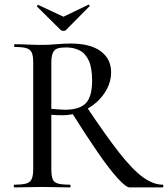

<svg xmlns="http://www.w3.org/2000/svg" viewBox="-20 -818 733 838"><path d="M546 0Q530 0 493.5 -40Q457 -80 406 -154Q355 -228 291 -330L358 -352Q442 -226 500.5 -151.5Q559 -77 604 -44.5Q649 -12 690 -12Q693 -12 693 -6Q693 0 690 0Q634 0 598.5 0Q563 0 546 0ZM288 -628Q374 -628 419.5 -594.5Q465 -561 465 -502Q465 -465 447.5 -431Q430 -397 400.5 -371Q371 -345 332.5 -330Q294 -315 253 -315Q241 -315 228 -315.5Q215 -316 204 -317V-81Q204 -52 209.5 -37Q215 -22 232.5 -17Q250 -12 285 -12Q288 -12 288 -6Q288 0 285 0Q260 0 230 -1Q200 -2 164 -2Q130 -2 99 -1Q68 0 43 0Q40 0 40 -6Q40 -12 43 -12Q77 -12 94.5 -17Q112 -22 118.5 -37Q125 -52 125 -81V-544Q125 -573 119 -587.5Q113 -602 96 -607.5Q79 -613 44 -613Q42 -613 42 -619Q42 -625 44 -625Q69 -625 99.5 -623.5Q130 -622 164 -622Q191 -622 226 -625Q261 -628 288 -628ZM382 -466Q382 -523 367 -554.5Q352 -586 326.5 -598.5Q301 -611 269 -611Q245 -611 231 -606.5Q217 -602 210.5 -587Q204 -572 204 -542V-343Q218 -342 234.5 -340.5Q251 -339 263 -339Q327 -339 354.5 -367.5Q382 -396 382 -466ZM245 -687 142 -789Q140 -792 143.5 -795Q147 -798 148 -796L257 -745L365 -797Q367 -799 370 -795.5Q373 -792 370 -790L268 -687Q264 -683 257 -683Q250 -683 245 -687Z"/></svg>

Font: Cormorant Light Medium
Style: Regular
Weight: 500
Version: Version 4.000